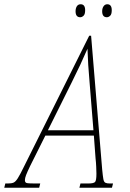

<svg xmlns="http://www.w3.org/2000/svg" viewBox="-78 -882 609 902"><path d="M-58 0 -53 -20H-41Q-24 -20 -14.5 -24Q-5 -28 5.5 -44.5Q16 -61 34 -98L341 -714H350L402 -86Q405 -55 407.5 -41Q410 -27 417 -23.5Q424 -20 438 -20H453L448 0H295L300 -20H336Q362 -20 368.5 -27Q375 -34 375 -66Q375 -76 374 -98.5Q373 -121 371 -137L363 -245H135L64 -103Q50 -74 44.5 -59.5Q39 -45 39 -36Q39 -25 46.5 -22.5Q54 -20 85 -20H111L106 0ZM258 -493 147 -270H361L343 -493Q339 -537 336.5 -577Q334 -617 333 -653Q317 -616 299.5 -578.5Q282 -541 258 -493ZM424 -801Q402 -801 402 -829Q402 -843 408.5 -852.5Q415 -862 426 -862Q447 -862 447 -834Q447 -815 439.5 -808Q432 -801 424 -801ZM299 -801Q277 -801 277 -829Q277 -843 283 -852.5Q289 -862 301 -862Q322 -862 322 -834Q322 -815 314.5 -808Q307 -801 299 -801Z"/></svg>

Font: Noto Serif ExtraCondensed Thin
Style: Italic
Weight: 100
Width: 2
Italic angle: -12°
Designer: Monotype Design Team
Foundry: Monotype Imaging Inc.
Version: Version 2.013